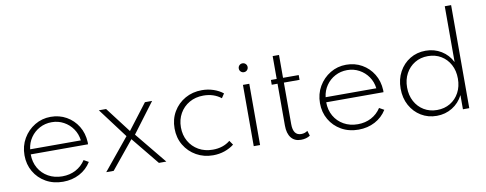

<svg xmlns="http://www.w3.org/2000/svg" viewBox="-70 -1212 3998 1580"><g transform="rotate(-10 1929.0 -422.5)"><path d="M350.5 16Q426 16 487.8 -16.5Q549.5 -49 586 -108L546 -130.5Q514.5 -82 464.5 -55.5Q414.5 -29 352 -29Q286.5 -29 235.2 -57.8Q184 -86.5 155 -137Q126 -187.5 126 -252H604.5Q605 -257.5 605 -261Q605 -264.5 605 -269.5Q601.5 -345 565.8 -403.2Q530 -461.5 471.2 -494.8Q412.5 -528 340 -528Q267.5 -528 207 -491.5Q146.5 -455 110.2 -392.8Q74 -330.5 74 -253Q74 -177 109.5 -116Q145 -55 207.5 -19.5Q270 16 350.5 16ZM128.5 -294Q135 -348.5 164.5 -391.2Q194 -434 240 -458.5Q286 -483 341 -483Q395.5 -483 441 -458.2Q486.5 -433.5 516 -391Q545.5 -348.5 552 -294Z M712.5 0H774.5L963.5 -231.5L1152.5 0H1214.5L999 -263L1186 -512H1126L963.5 -299.5L801.5 -512H741L928 -263Z M1604 16Q1655 16 1700 0.5Q1745 -15 1779.5 -42L1754.5 -78Q1696 -30 1609.5 -30Q1542.5 -30 1491 -59.5Q1439.5 -89 1410.5 -140.2Q1381.5 -191.5 1381.5 -256Q1381.5 -320.5 1410.5 -371.8Q1439.5 -423 1490.8 -452.5Q1542 -482 1608.5 -482Q1694.5 -482 1755.5 -434L1779.5 -470Q1746 -497 1700.2 -512.5Q1654.5 -528 1604 -528Q1526 -528 1463.8 -492.8Q1401.5 -457.5 1365 -396Q1328.5 -334.5 1328.5 -256Q1328.5 -177.5 1365.2 -116Q1402 -54.5 1464.5 -19.2Q1527 16 1604 16Z M1971.5 -613.5Q1987 -613.5 1997.8 -624.2Q2008.5 -635 2008.5 -650.5Q2008.5 -666 1997.8 -676.8Q1987 -687.5 1971.5 -687.5Q1956 -687.5 1945.2 -676.8Q1934.5 -666 1934.5 -650.5Q1934.5 -635 1945.2 -624.2Q1956 -613.5 1971.5 -613.5ZM1945 0H1998V-512H1945Z M2337.5 16Q2383 16 2414.5 -5L2401 -47.5Q2378.5 -30.5 2347.5 -30.5Q2280 -30.5 2280 -125V-472H2411V-512H2280V-703H2227V-512H2178.5V-472H2227V-122.5Q2227 -56.5 2255.8 -20.2Q2284.5 16 2337.5 16Z M2819.5 16Q2895 16 2956.8 -16.5Q3018.5 -49 3055 -108L3015 -130.5Q2983.5 -82 2933.5 -55.5Q2883.5 -29 2821 -29Q2755.5 -29 2704.2 -57.8Q2653 -86.5 2624 -137Q2595 -187.5 2595 -252H3073.5Q3074 -257.5 3074 -261Q3074 -264.5 3074 -269.5Q3070.5 -345 3034.8 -403.2Q2999 -461.5 2940.2 -494.8Q2881.5 -528 2809 -528Q2736.5 -528 2676 -491.5Q2615.5 -455 2579.2 -392.8Q2543 -330.5 2543 -253Q2543 -177 2578.5 -116Q2614 -55 2676.5 -19.5Q2739 16 2819.5 16ZM2597.5 -294Q2604 -348.5 2633.5 -391.2Q2663 -434 2709 -458.5Q2755 -483 2810 -483Q2864.5 -483 2910 -458.2Q2955.5 -433.5 2985 -391Q3014.5 -348.5 3021 -294Z M3473 16Q3544.5 16 3602.8 -19.8Q3661 -55.5 3693 -118.5V0H3746V-861H3693V-394.5Q3661.5 -457 3603.5 -492.5Q3545.5 -528 3473.5 -528Q3400.5 -528 3342.5 -492.8Q3284.5 -457.5 3251 -396Q3217.5 -334.5 3217.5 -256Q3217.5 -177 3251.2 -115.5Q3285 -54 3342.8 -19Q3400.5 16 3473 16ZM3483.5 -31Q3422 -31 3374 -60Q3326 -89 3298.8 -139.8Q3271.5 -190.5 3271.5 -256Q3271.5 -321.5 3299 -372.2Q3326.5 -423 3374.5 -452Q3422.5 -481 3484 -481Q3546 -481 3593.8 -452.2Q3641.5 -423.5 3668.8 -372.8Q3696 -322 3696 -256Q3696 -190.5 3668.8 -139.5Q3641.5 -88.5 3593.5 -59.8Q3545.5 -31 3483.5 -31Z"/></g></svg>

Font: Spartan Light
Style: Regular
Weight: 300
Designer: Matt Bailey, Mirko Velimirovic
Foundry: Matt Bailey
Version: Version 1.003; ttfautohint (v1.8.3)